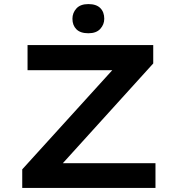

<svg xmlns="http://www.w3.org/2000/svg" viewBox="-20 -921 870 941"><path d="M89 0V-91L563 -613L612 -577H115V-700H731V-610L257 -87L209 -121H742V0ZM413 -758Q374 -758 354.5 -777.5Q335 -797 335 -829Q335 -858 354.5 -879.5Q374 -901 413 -901Q452 -901 471.5 -881.5Q491 -862 491 -829Q491 -801 471.5 -779.5Q452 -758 413 -758Z"/></svg>

Font: Lexend Peta Medium
Style: Regular
Weight: 500
Designer: Bonnie Shaver-Troup, Thomas Jockin
Foundry: Lexend
Version: Version 1.007